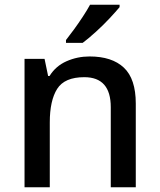

<svg xmlns="http://www.w3.org/2000/svg" viewBox="-20 -786 670 806"><path d="M356 -549Q450 -549 500 -502Q550 -455 550 -351V0H445V-336Q445 -462 334 -462Q251 -462 220 -413Q189 -364 189 -272V0H83V-539H167L182 -467H188Q214 -509 259.5 -529Q305 -549 356 -549ZM482 -756Q467 -738 440 -709Q413 -680 382 -652Q351 -624 327 -606H257V-618Q272 -637 291 -663Q310 -689 328 -716.5Q346 -744 358 -766H482Z"/></svg>

Font: Noto Sans Tamil Medium
Style: Regular
Weight: 500
Designer: Jelle Bosma - Monotype Design Team
Foundry: Monotype Imaging Inc.
Version: Version 2.004; ttfautohint (v1.8.4.7-5d5b)